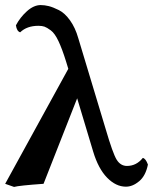

<svg xmlns="http://www.w3.org/2000/svg" viewBox="-28 -718 604 750"><path d="M549.8 -75.2Q541 -31.2 515.6 -10Q490.2 11.2 463.9 11.2Q424.8 11.2 390.4 -23.9Q356 -59.1 335.9 -126L273.4 -334L142.1 0Q45.9 6.8 26.9 12.2L-7.8 0L238.8 -449.2L230 -478Q214.8 -526.9 200.4 -557.4Q186 -587.9 170.4 -599.4Q154.8 -610.8 145.5 -614Q136.2 -617.2 122.1 -617.2Q77.1 -617.2 50.8 -591.8Q37.6 -595.7 34.2 -619.1Q50.3 -649.9 77.1 -674.1Q104 -698.2 130.9 -698.2Q146 -698.2 162.6 -694.1Q179.2 -689.9 202.1 -678.5Q225.1 -667 245.6 -638.4Q266.1 -609.9 277.8 -568.8L384.8 -213.9Q412.6 -118.7 427.7 -94.2Q442.9 -69.8 467.8 -69.8Q504.9 -69.8 529.8 -101.1Q541 -99.1 549.8 -75.2Z"/></svg>

Font: Linux Biolinum O
Style: Bold
Weight: 700
Designer: Philipp H. Poll
Foundry: Philipp H. Poll
Version: Version 1.3.2